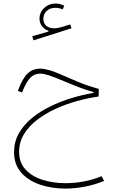

<svg xmlns="http://www.w3.org/2000/svg" viewBox="-20 -768 679 1113"><path d="M352.5 -734.4Q341.3 -740.2 329.1 -743.9Q316.9 -747.6 303.7 -747.6Q263.7 -747.6 236.3 -721.9Q209 -696.3 209 -659.2Q209 -635.3 223.1 -616.5Q237.3 -597.7 260.7 -589.8V-585L167 -558.1L174.3 -534.2L394.5 -604L387.2 -626.5L339.4 -611.8Q314.5 -604 293.9 -604Q265.6 -604 248.5 -618.4Q231.4 -632.8 231.4 -658.7Q231.4 -687.5 251 -705.1Q270.5 -722.7 301.8 -722.7Q313 -722.7 323.5 -720.2Q334 -717.8 343.3 -713.4ZM213.4 -370.1Q170.4 -370.1 140.6 -342.3Q110.8 -314.5 86.4 -248.5L83.5 -240.7L107.9 -231.9L110.8 -239.3Q132.8 -294.4 156.2 -317.9Q179.7 -341.3 213.4 -341.3Q231.9 -341.3 262.9 -331.5Q293.9 -321.8 350.6 -297.4Q404.3 -274.9 445.1 -259.5Q485.8 -244.1 522.5 -234.4V-229.5Q460.4 -219.2 395.5 -199.7Q330.6 -180.2 271 -150.9Q211.4 -121.6 164.1 -82.8Q116.7 -43.9 89.1 5.4Q61.5 54.7 61.5 114.3Q61.5 185.5 102.8 232.4Q144 279.3 211.7 302.2Q279.3 325.2 358.4 325.2Q414.6 325.2 472.4 314Q530.3 302.7 583.5 280.8L568.8 253.4Q521 273.4 467 283.7Q413.1 293.9 359.9 293.9Q289.1 293.9 227.5 274.7Q166 255.4 128.4 215.1Q90.8 174.8 90.8 112.3Q90.8 56.2 119.1 9.5Q147.5 -37.1 195.6 -73.7Q243.7 -110.4 303.7 -137.7Q363.8 -165 428 -182.6Q492.2 -200.2 551.8 -208.5L552.7 -252.4Q522.9 -260.7 494.4 -270.3Q465.8 -279.8 434.1 -292.7Q402.3 -305.7 363.3 -323.2Q301.3 -351.1 268.3 -360.6Q235.4 -370.1 213.4 -370.1Z"/></svg>

Font: Estedad-FD VF
Style: Regular
Weight: 100
Designer: Amin Abedi
Version: Version 7.3